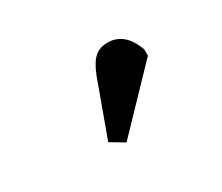

<svg xmlns="http://www.w3.org/2000/svg" viewBox="-60 -957 591 512"><g transform="rotate(-30 236.0 -701.0)"><path d="M210 -573 168 -598 230 -768Q243 -801 258.5 -815Q274 -829 299 -829Q352 -829 375 -764V-745Z"/></g></svg>

Font: Literata 36pt ExtraBold
Style: Regular
Weight: 800
Designer: Latin by Veronika Burian and Jose Scaglione. Greek by Irene Vlachou. Cyrillic by Vera Evstafieva.
Foundry: TypeTogether
Version: Version 3.002